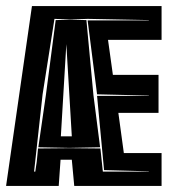

<svg xmlns="http://www.w3.org/2000/svg" viewBox="-25 -611 568 631"><path d="M-5 0 80 -591H506V-480H330L346 -365H496V-240H364L382 -108H506V0H219L211 -86H174L168 0ZM87 -47H91L94 -68Q96 -79 97 -92L100 -123L203 -124L305 -123L313 -47H464V-48L317 -52L294 -296H464V-297L294 -301L263 -544H464V-545L263 -549L206 -547L154 -549L115 -301ZM203 -125 101 -127 126 -300 158 -545 206 -546 259 -545 282 -299 304 -127ZM175 -163H211L193 -466Z"/></svg>

Font: Alumni Sans Inline One
Style: Regular
Weight: 400
Designer: Robert E. Leuschke
Foundry: Robert E. Leuschke
Version: Version 1.100; ttfautohint (v1.8.3)